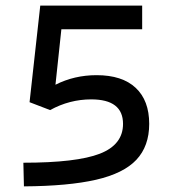

<svg xmlns="http://www.w3.org/2000/svg" viewBox="-20 -650 620 682"><path d="M65 12 63 -72Q252 -72 334.5 -104Q417 -136 417 -210Q417 -297 304 -297Q227 -297 158 -259L85 -287L123 -630H485V-546H198L177 -349Q244 -383 323 -383Q414 -383 462 -338Q510 -293 510 -210Q510 -131 464.5 -82.5Q419 -34 321 -11.5Q223 11 65 12Z"/></svg>

Font: Sometype Mono Medium
Style: Regular
Weight: 500
Monospace: yes
Designer: Ryoichi Tsunekawa
Foundry: Dharma Type
Version: Version 1.000; ttfautohint (v1.8.3)